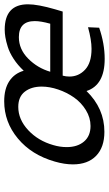

<svg xmlns="http://www.w3.org/2000/svg" viewBox="182 -700 528 933"><g transform="rotate(-90 446.5 -233.0)"><path d="M301.3 -57.6Q341.8 -57.6 378.7 -80.3Q415.5 -103 439.9 -137.9Q464.4 -172.9 478.5 -214.6Q492.7 -256.3 492.7 -294.9Q492.7 -345.2 468 -377Q443.4 -408.7 394 -408.7Q333 -408.7 281.2 -360.6Q229.5 -312.5 208.5 -238.8Q198.7 -206.1 198.7 -173.3Q198.7 -121.1 225.6 -89.4Q252.4 -57.6 301.3 -57.6ZM732.9 -405.8Q674.3 -405.8 628.7 -360.6Q583 -315.4 564.9 -253.4H798.3Q811 -298.8 811 -328.6Q811 -405.8 732.9 -405.8ZM769.5 -474.6Q892.6 -474.6 892.6 -361.3Q892.6 -313.5 868.2 -229.5L857.4 -192.9H545.9Q541.5 -176.8 541.5 -160.2Q541.5 -115.2 575 -84Q608.4 -52.7 676.3 -52.7Q719.2 -52.7 781.2 -69.8L778.8 -15.6Q701.2 11.2 627.4 11.2Q500 11.2 471.2 -77.1Q386.7 9.8 272.9 9.8Q197.8 9.8 156.2 -30.5Q114.7 -70.8 114.7 -143.1Q114.7 -184.1 128.4 -231.4Q160.6 -344.2 240.5 -410.6Q320.3 -477.1 421.4 -477.1Q481.4 -477.1 519 -452.4Q556.6 -427.7 569.8 -382.3Q597.2 -411.6 627.7 -431.4Q658.2 -451.2 685.8 -459.7Q713.4 -468.3 732.7 -471.4Q752 -474.6 769.5 -474.6Z"/></g></svg>

Font: Cantarell
Style: Italic
Weight: 400
Italic angle: -16°
Designer: Dave Crossland
Version: Version 1.004